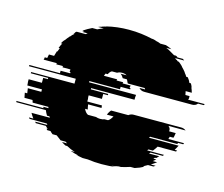

<svg xmlns="http://www.w3.org/2000/svg" viewBox="-132 -639 885 757"><g transform="rotate(15 310.5 -260.0)"><path d="M603 -324H671Q671 -323 670 -322Q669 -321 668 -319H645Q637 -309 623 -309H428Q414 -309 406 -319H429L426 -324H357L354 -329Q353 -333 349 -339H332Q326 -350 319 -354H344Q336 -359 325 -359Q313 -359 305 -354H284Q276 -350 271 -339H262Q260 -335 258 -329H312Q311 -327 311 -324H338Q337 -322 337 -319H370Q369 -317 369 -314Q369 -311 368 -309H372V-304H333V-294H208V-289H400Q399 -284 399 -279Q399 -274 399 -269H222V-264H293V-259H274V-239H220Q220 -235 220 -231.5Q220 -228 221 -224V-214H281Q281 -207 282 -204H227Q229 -191 231 -184H220Q226 -170 237 -164H270Q278 -161 287 -161Q298 -161 305 -164H319Q328 -169 336 -184H309L312 -191Q314 -195 316.5 -198.5Q319 -202 321 -204H391Q400 -211 411 -211H606Q616 -211 625 -204H555Q565 -196 563 -184H590Q589 -180 588.5 -175Q588 -170 586 -164H571L568 -154H632L630 -149H609L607 -144H496L493 -139H614L603 -119H613L610 -114H535Q532 -109 528.5 -104Q525 -99 521 -94H503Q502 -93 501 -92Q500 -91 499 -89H568Q567 -88 566 -87Q565 -86 564 -84H514Q513 -83 512 -82Q511 -81 509 -79H551L541 -69H536L531 -64H543L531 -54H549Q544 -50 538.5 -46.5Q533 -43 527 -39H547L539 -34H517L499 -24H505Q489 -15 469 -9H452Q443 -6 434 -3.5Q425 -1 416 1H407Q400 2 393 3.5Q386 5 379 6H399Q385 8 370 9Q355 10 339 10Q324 10 310 9Q296 8 282 6H261Q254 5 247.5 3.5Q241 2 234 1H243Q234 -1 225 -3.5Q216 -6 208 -9H225Q206 -15 190 -24H183Q179 -26 174.5 -28.5Q170 -31 166 -34H187L179 -39H159L139 -54H122Q119 -56 116 -59Q113 -62 111 -64H98L93 -69H98L88 -79H47Q44 -82 43 -84H93Q90 -87 89 -89H19Q18 -91 15 -94H33Q29 -99 26 -104Q23 -109 20 -114H95L92 -119H82Q79 -124 76.5 -129Q74 -134 72 -139H-48L-50 -144H61L59 -149H80L78 -154H14L11 -164H-22Q-23 -169 -24 -174Q-25 -179 -26 -184H-16L-19 -204H36V-214H-24V-219Q-25 -224 -25 -229Q-25 -234 -25 -239H29V-259H48V-264H-23V-269H154V-289H-37V-294H88V-304H127V-309H123Q124 -311 124 -314Q124 -317 124 -319H92V-324H65Q65 -327 66 -329H12Q14 -335 14 -339H24L27 -354H48L54 -374H56Q57 -378 59 -381.5Q61 -385 62 -389H57Q59 -394 61.5 -399.5Q64 -405 67 -409H61Q63 -413 65.5 -416.5Q68 -420 71 -424H72Q76 -429 80 -434.5Q84 -440 88 -444H89Q95 -452 104 -459H99L105 -464H103L109 -469H146Q148 -471 150 -472Q152 -473 153 -474H131Q133 -476 135 -477Q137 -478 138 -479H130Q148 -491 165 -499H185Q191 -502 197 -504.5Q203 -507 209 -509H186Q190 -511 193.5 -512Q197 -513 201 -514H200Q205 -516 209.5 -517Q214 -518 218 -519H215Q259 -530 307 -530Q334 -530 358 -527Q382 -524 403 -519H406Q411 -518 415.5 -517Q420 -516 424 -514H425Q429 -513 432.5 -512Q436 -511 440 -509H463Q478 -504 488 -499H467Q477 -495 486 -489.5Q495 -484 504 -479H512Q514 -478 516 -477Q518 -476 519 -474H541Q543 -473 544.5 -472Q546 -471 548 -469H511L517 -464H519L525 -459H529Q534 -455 538 -451.5Q542 -448 546 -444H545Q550 -439 554.5 -434Q559 -429 563 -424H562Q565 -420 568 -416.5Q571 -413 573 -409H579Q583 -404 586 -399Q589 -394 591 -389H597Q599 -385 601 -381.5Q603 -378 604 -374H603Q605 -369 607 -364Q609 -359 610 -354H585L588 -339H605V-329Z"/></g></svg>

Font: Rubik Glitch
Style: Regular
Weight: 400
Designer: Hubert and Fischer, NaN
Foundry: Hubert and Fischer, NaN
Version: Version 2.200